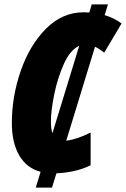

<svg xmlns="http://www.w3.org/2000/svg" viewBox="-20 -780 574 875"><path d="M413 -567 282 -139Q329 -144 393 -176V-27Q330 5 237 10L217 75H143L165 3Q101 -14 67.5 -72Q34 -130 34 -219Q34 -340 74.5 -457Q115 -574 189.5 -649Q264 -724 361 -724Q378 -724 387 -723L398 -760H472L457 -711Q501 -698 534 -673L455 -540Q432 -558 413 -567ZM219 -173 341 -571Q300 -553 271 -488.5Q242 -424 227 -349Q212 -274 212 -227Q212 -193 219 -173Z"/></svg>

Font: Noto Sans UI CondBlack
Style: Italic
Weight: 900
Width: 3
Italic angle: -12°
Designer: Monotype Design Team
Foundry: Monotype Imaging Inc.
Version: Version 1.001